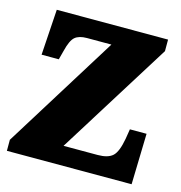

<svg xmlns="http://www.w3.org/2000/svg" viewBox="-86 -613 649 690"><g transform="rotate(15 239.0 -268.0)"><path d="M0 0V-41L264 -466H173Q144 -466 129 -453.5Q114 -441 104 -400L95 -366H31L42 -536H456V-493L192 -70H319Q357 -70 374.5 -86Q392 -102 401 -152L407 -189H469L464 0Z"/></g></svg>

Font: Noto Serif Condensed Black
Style: Regular
Weight: 900
Width: 3
Designer: Monotype Design Team
Foundry: Monotype Imaging Inc.
Version: Version 2.015; ttfautohint (v1.8.4.7-5d5b)